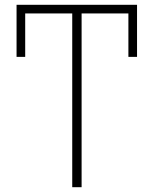

<svg xmlns="http://www.w3.org/2000/svg" viewBox="-20 -780 640 800"><path d="M281 0H320V-724H515V-543H551V-760H49V-543H85V-724H281Z"/></svg>

Font: Noto Sans Mono ExtraLight
Style: Regular
Weight: 200
Designer: Monotype Design Team
Foundry: Monotype Imaging Inc.
Version: Version 2.014